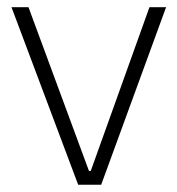

<svg xmlns="http://www.w3.org/2000/svg" viewBox="-20 -510 489 530"><path d="M230.5 -38.1 392.6 -490.2H438.5L259.3 0H195.8L11.7 -490.2H58.6L225.6 -38.1Z"/></svg>

Font: Estedad-FD ExtraLight
Style: Regular
Weight: 200
Designer: Amin Abedi
Version: Version 7.3